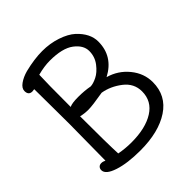

<svg xmlns="http://www.w3.org/2000/svg" viewBox="-208 -911 1071 1071"><g transform="rotate(-45 327.5 -375.0)"><path d="M110 -83 113 -368Q113 -424 112 -528.5Q111 -633 111 -646Q99 -644 95 -644Q65 -644 65 -677Q65 -699 91 -717.5Q117 -736 154 -746Q231 -765 292.5 -765Q354 -765 407.5 -747Q461 -729 492 -701Q552 -645 552 -581Q552 -465 444 -408Q515 -388 561 -331.5Q607 -275 607 -206Q607 -100 520 -42.5Q433 15 288 15Q187 15 121.5 -6.5Q56 -28 56 -62Q56 -74 63.5 -82Q71 -90 84 -90Q97 -90 110 -83ZM285 -52Q396 -52 462 -93.5Q528 -135 528 -212Q528 -275 475.5 -315.5Q423 -356 363 -366Q276 -351 244.5 -351Q213 -351 185 -358Q185 -138 189 -61Q236 -52 285 -52ZM285 -697Q241 -697 188 -683Q185 -630 185 -432Q204 -442 253.5 -442Q303 -442 345 -434Q366 -435 395.5 -449.5Q425 -464 452 -499Q479 -534 479 -579.5Q479 -625 431.5 -661Q384 -697 285 -697Z"/></g></svg>

Font: Delius
Style: Regular
Weight: 400
Designer: Natalia Raices
Foundry: Natalia Raices
Version: Version 1.001